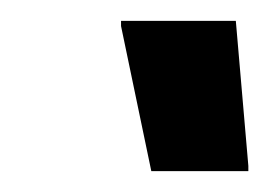

<svg xmlns="http://www.w3.org/2000/svg" viewBox="-20 -725 258 184"><path d="M125 -561 96 -700V-705H206L218 -566V-561Z"/></svg>

Font: Saira Ultra Condensed ExtraBold
Style: Italic
Weight: 800
Width: 1
Italic angle: -12°
Designer: Hector Gatti with collaboration of the Omnibus-Type team
Foundry: Omnibus-Type
Version: Version 1.001; ttfautohint (v1.8)